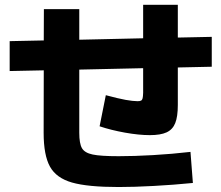

<svg xmlns="http://www.w3.org/2000/svg" viewBox="-20 -753 904 784"><path d="M158.2 -210.9 158.7 -465.8 19.5 -462.9V-585L158.7 -587.9L159.2 -715.8H303.7V-590.8L564.5 -596.7V-733.4H706.1V-599.6L844.7 -602.5V-480.5L706.1 -477.5V-324.2Q706.1 -276.9 695.6 -250.5Q685.1 -224.1 660.4 -212.6Q635.7 -201.2 591.8 -201.2Q547.4 -201.2 490.2 -211.4Q433.1 -221.7 386.7 -237.3L412.1 -364.3Q462.9 -350.6 492.9 -345.2Q522.9 -339.8 542 -339.8Q551.8 -339.8 556.2 -342.3Q560.5 -344.7 562.3 -351.6Q564 -358.4 564.5 -374V-474.6L303.7 -468.8V-210.9Q303.7 -167 314.7 -147.9Q325.7 -128.9 358.2 -122.1Q390.6 -115.2 464.8 -115.2Q527.3 -115.2 604.5 -119.6Q681.6 -124 757.8 -132.8L767.6 -5.9Q688.5 2 607.9 6.3Q527.3 10.7 464.8 10.7Q338.4 10.7 274.2 -7.6Q210 -25.9 184.1 -72.5Q158.2 -119.1 158.2 -210.9Z"/></svg>

Font: Pretendard GOV ExtraBold
Style: Regular
Weight: 800
Designer: Base glyphs from Inter by Rasmus Andersson; Hangeul glyphs from Noto Sans CJK(Source Han Sans) by Jang Soo-young and Kan
Foundry: Kil Hyung-jin
Version: Version 1.309